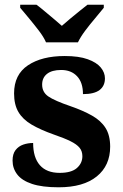

<svg xmlns="http://www.w3.org/2000/svg" viewBox="-20 -786 521 816"><path d="M229.1 10Q159.4 10 116.3 -4.3Q73.2 -18.6 53.3 -44.5Q33.4 -70.3 33.4 -103.5Q33.4 -131.7 46.1 -148.2Q58.9 -164.6 78.9 -171.5Q98.9 -178.3 120.8 -178.3Q120.8 -116.5 149.5 -83.9Q178.2 -51.3 233.4 -51.3Q283.5 -51.3 306.8 -71.9Q330.1 -92.5 330.1 -122Q330.1 -143.6 318.1 -158.1Q306.2 -172.7 279.7 -185.8Q253.2 -199 208.8 -214.2Q152 -234.3 114.4 -256.4Q76.9 -278.5 58.3 -309.9Q39.8 -341.3 39.8 -388.9Q39.8 -469.1 98.9 -508.5Q157.9 -547.9 255.1 -547.9Q315.3 -547.9 353 -534.2Q390.7 -520.6 408.4 -499Q426 -477.4 426 -453Q426 -420.8 403.2 -403.4Q380.3 -386 332.6 -386Q332.6 -435.5 307.5 -462Q282.4 -488.6 240.2 -488.6Q200.8 -488.6 179.9 -472.1Q159.1 -455.7 159.1 -426.5Q159.1 -394.3 185.3 -376.2Q211.5 -358 280.2 -334.5Q333.8 -315.9 371.4 -294.5Q409.1 -273.1 428.6 -242.1Q448.2 -211 448.2 -162.7Q448.2 -82.3 391.3 -36.2Q334.4 10 229.1 10ZM175.6 -606Q165.6 -629 145.3 -655.5Q125 -682 103.4 -708Q81.8 -734 65.8 -753V-766H134.9Q149.3 -755.6 168.6 -739.2Q187.9 -722.8 207.9 -706.3Q227.9 -689.8 242.9 -676.2Q257.9 -689.8 278 -706.3Q298 -722.8 318.1 -739.2Q338.1 -755.6 351.9 -766H421.1V-753Q406.1 -734 384 -708Q361.9 -682 342 -655.5Q322.2 -629 311.2 -606Z"/></svg>

Font: Noto Serif Lao
Style: Regular
Weight: 400
Designer: Monotype Design Team
Foundry: Monotype Imaging Inc.
Version: Version 2.003